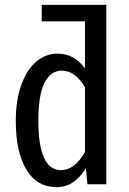

<svg xmlns="http://www.w3.org/2000/svg" viewBox="-20 -759 531 791"><path d="M418 0H340L334 -67Q287 12 214 12Q132 12 88.5 -60.5Q45 -133 45 -261Q45 -344 67 -407Q89 -470 128 -504Q167 -538 217 -538Q286 -538 330 -477V-671H152V-739H418ZM330 -133V-400Q289 -468 235 -468Q189 -468 163.5 -418Q138 -368 138 -263Q138 -58 231 -58Q288 -58 330 -133Z"/></svg>

Font: Fira Sans Compressed
Style: Regular
Weight: 400
Width: 1
Designer: bBox Type GmbH & Carrois Corporate GbR & Edenspiekermann AG
Foundry: bBox Type GmbH & Carrois Corporate GbR & Edenspiekermann AG
Version: Version 4.301